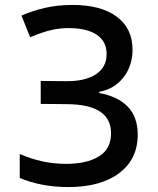

<svg xmlns="http://www.w3.org/2000/svg" viewBox="-20 -747 640 778"><path d="M257 11Q202 11 152 1.5Q102 -8 60 -26V-123Q106 -103 152.5 -93Q199 -83 248 -83Q331 -83 380.5 -113Q430 -143 430 -207Q430 -324 251 -325L145 -326V-419L251 -418Q327 -418 369.5 -446.5Q412 -475 412 -528Q412 -579 373 -605.5Q334 -632 265 -633Q224 -634 186.5 -625Q149 -616 102 -596L67 -684Q113 -704 164 -715.5Q215 -727 274 -727Q389 -727 453 -679.5Q517 -632 517 -546Q517 -480 480 -433Q443 -386 382 -375V-370Q456 -357 497 -315.5Q538 -274 538 -201Q538 -102 463 -45.5Q388 11 257 11Z"/></svg>

Font: Noto Sans Mono Medium
Style: Regular
Weight: 500
Designer: Monotype Design Team
Foundry: Monotype Imaging Inc.
Version: Version 2.014